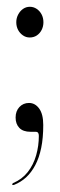

<svg xmlns="http://www.w3.org/2000/svg" viewBox="-20 -390 176 566"><path d="M67.5 -279.5Q56.5 -279.5 47.5 -285.8Q38.5 -292 33.2 -302Q28 -312 28 -324.5Q28 -336.5 33.5 -347Q39 -357.5 48 -363.8Q57 -370 68 -370Q79 -370 88.2 -363.8Q97.5 -357.5 102.8 -347.2Q108 -337 108 -324.5Q108 -312 102.8 -301.8Q97.5 -291.5 88.5 -285.5Q79.5 -279.5 67.5 -279.5ZM70 -1.5Q48 -1.5 37 -13Q26 -24.5 26 -43.5Q26 -62.5 37.2 -74.5Q48.5 -86.5 65.5 -86.5Q83.5 -86.5 95.5 -70Q107.5 -53.5 107.5 -21.5Q107.5 16.5 101.5 45.8Q95.5 75 84 96.8Q72.5 118.5 57 132.8Q41.5 147 21.5 155Q19 155.5 18 155.5Q17 155.5 16 154.5Q16 153.5 16.5 152Q17 150.5 19 149.5Q45 138.5 61.8 117.2Q78.5 96 86.5 68Q94.5 40 94.5 10.5Q94.5 5 92.5 1.8Q90.5 -1.5 84.5 -1.5Z"/></svg>

Font: Fraunces 120pt Light
Style: Regular
Weight: 300
Version: Version 1.000;[b76b70a41]